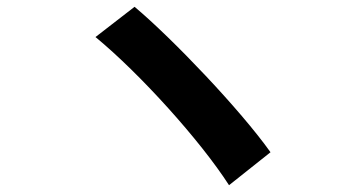

<svg xmlns="http://www.w3.org/2000/svg" viewBox="-20 -626 1040 565"><path d="M376 -606 261 -517C392 -409 569 -213 654 -81L776 -178C688 -302 489 -511 376 -606Z"/></svg>

Font: Noto Sans CJK JP Bold
Style: Regular
Weight: 700
Designer: Ryoko NISHIZUKA (kana & ideographs); Paul D. Hunt (Latin, Greek & Cyrillic); Wenlong ZHANG (bopomofo); Sandoll Communica
Foundry: Adobe Systems Incorporated
Version: Version 1.004;PS 1.004;hotconv 1.0.82;makeotf.lib2.5.63406